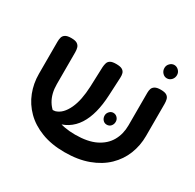

<svg xmlns="http://www.w3.org/2000/svg" viewBox="-164 -928 1142 1124"><g transform="rotate(30 407.5 -366.0)"><path d="M403 16Q315 16 247.5 -10Q180 -36 135 -81Q90 -126 67.5 -184Q45 -242 45 -307V-523Q45 -539 48.5 -552.5Q52 -566 65 -574.5Q78 -583 105 -583Q133 -583 145.5 -574.5Q158 -566 162 -552.5Q166 -539 166 -522V-307Q166 -243 193 -198Q220 -153 274 -128.5Q328 -104 406 -104Q491 -104 544.5 -130.5Q598 -157 624 -203Q650 -249 650 -308V-528Q650 -543 654 -555Q658 -567 671 -575Q684 -583 710 -583Q738 -583 750.5 -574.5Q763 -566 766.5 -552Q770 -538 770 -522V-305Q770 -240 747 -182Q724 -124 678 -79.5Q632 -35 563 -9.5Q494 16 403 16ZM222 -104 205 -162 237 -165Q261 -172 279.5 -191Q298 -210 312 -240Q326 -270 333.5 -308Q341 -346 343 -391L348 -527Q349 -542 353 -555Q357 -568 369.5 -575.5Q382 -583 409 -583Q437 -583 450 -575Q463 -567 466.5 -553.5Q470 -540 469 -524L463 -403Q460 -338 446.5 -286Q433 -234 408.5 -196Q384 -158 347.5 -135Q311 -112 261 -106ZM537 -247Q521 -247 510.5 -259Q500 -271 500 -288Q500 -303 511 -315Q522 -327 537 -327Q553 -327 564 -315.5Q575 -304 575 -288Q575 -271 564.5 -259Q554 -247 537 -247ZM706 -658Q689 -658 676.5 -671.5Q664 -685 664 -704Q664 -722 677 -735Q690 -748 706 -748Q723 -748 736 -735Q749 -722 749 -704Q749 -685 736.5 -671.5Q724 -658 706 -658Z"/></g></svg>

Font: Fredoka SemiExpanded Medium
Style: Regular
Weight: 500
Width: 6
Designer: Ben Nathan
Foundry: Milena B. Brandão, Ben Nathan
Version: Version 2.001